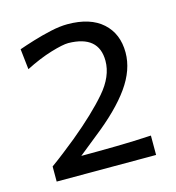

<svg xmlns="http://www.w3.org/2000/svg" viewBox="-81 -881 583 635"><g transform="rotate(-15 210.0 -564.0)"><path d="M36.6 -316.9V-368.7Q59.1 -384.8 81.8 -402.6Q104.5 -420.4 127 -438.5Q205.6 -503.4 250.7 -555.7Q295.9 -607.9 295.9 -661.1Q295.9 -748 191.9 -749.5Q173.3 -749.5 131.8 -737.1Q90.3 -724.6 42.5 -700.2L34.7 -770.5Q55.2 -777.8 85.4 -787.1Q115.7 -796.4 147.7 -803.5Q179.7 -810.5 205.1 -810.5Q283.2 -810.5 325.2 -772.7Q367.2 -734.9 367.2 -670.4Q367.2 -611.3 325.4 -552.5Q283.7 -493.7 199.2 -427.7L137.2 -377.9Q197.8 -377.9 258.1 -378.9Q318.4 -379.9 377 -383.3V-316.9Z"/></g></svg>

Font: Pinar DS3-Regular
Style: Regular
Weight: 400
Designer: Amin Abedi
Version: Version 2.000